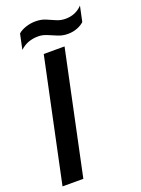

<svg xmlns="http://www.w3.org/2000/svg" viewBox="-152 -877 695 945"><g transform="rotate(-20 195.5 -404.5)"><path d="M288 -696Q261 -696 237 -706Q213 -716 190.5 -725.5Q168 -735 145 -735Q119 -735 95.5 -727Q72 -719 50 -699L67 -779Q83 -793 108 -801Q133 -809 158 -809Q187 -809 210 -799.5Q233 -790 255 -780Q277 -770 303 -770Q356 -770 391 -807L374 -727Q361 -714 338 -705Q315 -696 288 -696ZM6 0 142 -644H251L115 0Z"/></g></svg>

Font: Kanit
Style: Italic
Weight: 400
Italic angle: -12°
Designer: Katatrad Team
Foundry: CadsonDemak
Version: Version 2.000; ttfautohint (v1.8.3)